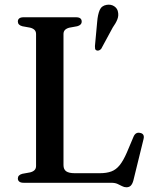

<svg xmlns="http://www.w3.org/2000/svg" viewBox="-20 -773 654 812"><path d="M306.5 -662 273.5 -656Q261.5 -653 255 -646.5Q248.5 -640 248.5 -629V-75Q248.5 -56.5 260 -48.5Q271.5 -40.5 296 -40.5H402Q431 -40.5 451 -48Q471 -55.5 486.2 -74.5Q501.5 -93.5 516.5 -128L545 -195.5Q549.5 -205.5 556.2 -209.2Q563 -213 572 -211Q582 -209.5 586 -202.8Q590 -196 587 -184.5L544 -9.5Q540 5 533.2 12Q526.5 19 514.5 19Q505 19 496.2 14.2Q487.5 9.5 477 4.8Q466.5 0 450 0H80Q67.5 0 61.5 -5Q55.5 -10 55.5 -18Q55.5 -33 74.5 -38L107.5 -44Q119.5 -47 126 -53.5Q132.5 -60 132.5 -71V-629Q132.5 -640 126 -646.5Q119.5 -653 107.5 -656L74.5 -662Q55.5 -667 55.5 -682Q55.5 -690.5 61.5 -695.2Q67.5 -700 80 -700H301Q314 -700 319.8 -695.2Q325.5 -690.5 325.5 -682Q325.5 -667 306.5 -662ZM391 -681Q393.5 -711.5 401.5 -730.2Q409.5 -749 431 -752.5Q449.5 -755.5 463 -746.5Q476.5 -737.5 479 -722.5Q482.5 -706.5 476.2 -690.8Q470 -675 457 -657L408 -566.5Q404 -562 399 -560Q394 -558 389 -559.5Q383 -562 382.2 -567Q381.5 -572 381.5 -578Z"/></svg>

Font: Fraunces
Style: Regular
Weight: 400
Version: Version 1.000;[b76b70a41]